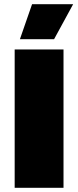

<svg xmlns="http://www.w3.org/2000/svg" viewBox="-20 -896 373 916"><path d="M283 0H50V-660H283ZM329 -876 238 -709H75L133 -876Z"/></svg>

Font: Work Sans Black
Style: Regular
Weight: 900
Designer: Wei Huang
Foundry: Wei Huang
Version: Version 1.500